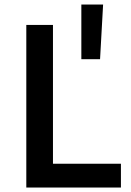

<svg xmlns="http://www.w3.org/2000/svg" viewBox="-20 -842 589 862"><path d="M429.2 -576.2H345.2V-821.8H442.9ZM522.9 0H98.1V-730H217.8V-106.9H522.9Z"/></svg>

Font: Sora Medium
Style: Regular
Weight: 500
Designer: Jonathan Barnbrook, Julián Moncada
Foundry: Barnbrook Fonts
Version: Version 2.000